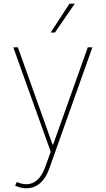

<svg xmlns="http://www.w3.org/2000/svg" viewBox="-20 -798 562 1022"><path d="M121.1 204.1Q107.4 204.6 91.8 200.9Q76.2 197.3 60.5 190.4L69.3 170.9L74.2 172.9Q125 192.9 162.1 171.6Q199.2 150.4 220.7 90.8L250 9.8L50.8 -545.9H75.2L259.8 -28.3H262.7L447.3 -545.9H471.7L242.2 99.6Q230 133.8 211.9 157.2Q193.8 180.7 170.9 192.4Q147.9 204.1 121.1 204.1ZM250 -625 349.6 -778.3H377.9L272.5 -625Z"/></svg>

Font: Inter Tight Thin
Style: Regular
Weight: 250
Designer: Rasmus Andersson
Foundry: rsms
Version: Version 3.004